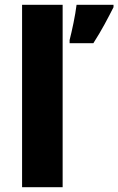

<svg xmlns="http://www.w3.org/2000/svg" viewBox="-20 -780 493 800"><path d="M241 0V-760H72V0ZM453 -750V-760H299C294 -717 280 -652 270 -613V-600H369C405 -656 429 -703 453 -750Z"/></svg>

Font: Noto Sans Arabic ExtBd
Style: Regular
Weight: 800
Designer: Monotype Design Team, Nadine Chahine, Nizar Qandah and Khaled Hosny
Foundry: Monotype Imaging Inc.
Version: Version 2.012